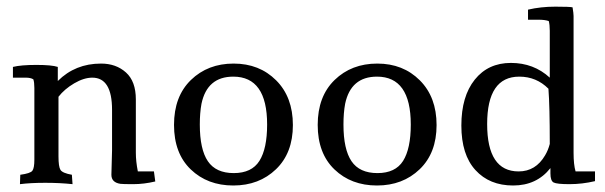

<svg xmlns="http://www.w3.org/2000/svg" viewBox="-20 -557 1844 585"><path d="M321.4 -222.4Q321.4 -320.4 261.2 -320.4Q235.7 -320.4 206.1 -303.1Q176.5 -285.7 158.2 -262.2V-80.6Q158.2 -49 164.3 -39.3Q170.4 -29.6 199 -24.5L201 4.1Q162.2 0 117.9 0Q73.5 0 40.8 4.1L41.8 -24.5Q72.4 -28.6 78.6 -36.7Q84.7 -44.9 84.7 -70.4V-288.8Q84.7 -306.1 81.6 -315.3Q73.5 -320.4 58.2 -320.4H19.4V-353.1Q43.9 -359.2 90.8 -359.2Q137.8 -359.2 156.1 -353.1V-310.2Q209.2 -363.3 287.8 -363.3Q333.7 -363.3 363.8 -336.2Q393.9 -309.2 393.9 -254.1V-91.8Q393.9 -65.3 400 -34.7H449L453.1 -4.1Q418.4 4.1 386.2 4.1Q354.1 4.1 346.9 3.1Q319.4 -1 319.4 -24.5L321.4 -99Z M872.4 -176Q872.4 -90.8 820.9 -41.3Q769.4 8.2 690.8 8.2Q612.2 8.2 561.2 -40.8Q510.2 -89.8 510.2 -176.5Q510.2 -263.3 561.7 -313.3Q613.3 -363.3 691.8 -363.3Q770.4 -363.3 821.4 -312.2Q872.4 -261.2 872.4 -176ZM793.9 -177.6Q793.9 -323.5 690.8 -323.5Q611.2 -323.5 593.9 -240.8Q588.8 -213.3 588.8 -177.6Q588.8 -102 613.3 -65.8Q637.8 -29.6 692.3 -29.6Q746.9 -29.6 770.4 -66.8Q793.9 -104.1 793.9 -177.6Z M1310.2 -176Q1310.2 -90.8 1258.7 -41.3Q1207.1 8.2 1128.6 8.2Q1050 8.2 999 -40.8Q948 -89.8 948 -176.5Q948 -263.3 999.5 -313.3Q1051 -363.3 1129.6 -363.3Q1208.2 -363.3 1259.2 -312.2Q1310.2 -261.2 1310.2 -176ZM1231.6 -177.6Q1231.6 -323.5 1128.6 -323.5Q1049 -323.5 1031.6 -240.8Q1026.5 -213.3 1026.5 -177.6Q1026.5 -102 1051 -65.8Q1075.5 -29.6 1130.1 -29.6Q1184.7 -29.6 1208.2 -66.8Q1231.6 -104.1 1231.6 -177.6Z M1562.2 -323.5Q1464.3 -323.5 1464.3 -179.1Q1464.3 -34.7 1560.2 -34.7Q1612.2 -34.7 1640.8 -83.7Q1650 -99 1655.1 -118.4Q1655.1 -233.7 1651 -286.7Q1614.3 -323.5 1562.2 -323.5ZM1588.8 -527.6Q1627.6 -536.7 1671.9 -536.7Q1716.3 -536.7 1724.5 -534.7Q1727.6 -516.3 1727.6 -508.2V-91.8Q1727.6 -55.1 1733.7 -34.7H1792.9V-5.1Q1754.1 4.1 1715.3 4.1Q1676.5 4.1 1666.8 -1Q1657.1 -6.1 1657.1 -28.6V-44.9Q1615.3 8.2 1543.4 8.2Q1471.4 8.2 1428.6 -38.8Q1385.7 -85.7 1385.7 -174.5Q1385.7 -263.3 1426.5 -314.3Q1467.3 -365.3 1536.7 -365.3Q1606.1 -365.3 1655.1 -320.4V-463.3Q1655.1 -481.6 1652 -492.9Q1639.8 -496.9 1622.4 -496.9H1588.8Z"/></svg>

Font: Suravaram
Style: Regular
Weight: 400
Designer: Purushoth Kumar Guthula
Foundry: SiliconAndhra, USA.
Version: Version 1.0.4; ttfautohint (v1.2.42-39fb)